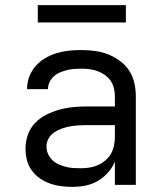

<svg xmlns="http://www.w3.org/2000/svg" viewBox="-20 -724 640 752"><path d="M263 8Q241 8 218.5 5Q196 2 175 -5.5Q154 -13 135.5 -26Q117 -39 104 -57Q91 -75 85.5 -97Q80 -119 80 -142Q80 -169 89 -195.5Q98 -222 117 -242Q136 -262 161 -274.5Q186 -287 212.5 -294.5Q239 -302 266.5 -304.5Q294 -307 321 -307H430V-347Q430 -363 426 -379Q422 -395 413 -408Q404 -421 390.5 -430.5Q377 -440 362 -445.5Q347 -451 331 -453Q315 -455 299 -455Q285 -455 270.5 -454Q256 -453 242.5 -449.5Q229 -446 215.5 -440.5Q202 -435 191.5 -425.5Q181 -416 174.5 -403Q168 -390 168 -376V-375H86V-377Q86 -401 95 -424.5Q104 -448 120 -466Q136 -484 157.5 -496.5Q179 -509 202.5 -516Q226 -523 250 -525.5Q274 -528 299 -528Q325 -528 351.5 -524.5Q378 -521 402.5 -511.5Q427 -502 449 -486Q471 -470 485.5 -448Q500 -426 506 -399.5Q512 -373 512 -347V0H430V-91Q420 -67 402.5 -47.5Q385 -28 362.5 -15Q340 -2 314.5 3Q289 8 263 8ZM295 -65Q313 -65 330 -67.5Q347 -70 363 -77Q379 -84 392.5 -95.5Q406 -107 414.5 -122Q423 -137 426.5 -154.5Q430 -172 430 -189V-234H321Q305 -234 288 -233Q271 -232 254.5 -229Q238 -226 222.5 -220.5Q207 -215 193 -206Q179 -197 170.5 -182Q162 -167 162 -150Q162 -135 168 -121.5Q174 -108 184.5 -97.5Q195 -87 208.5 -81Q222 -75 236.5 -71Q251 -67 265.5 -66Q280 -65 295 -65ZM473 -636H128V-704H473Z"/></svg>

Font: Iosevka Extended
Style: Regular
Weight: 400
Width: 7
Monospace: yes
Designer: Belleve Invis
Foundry: Belleve Invis
Version: Version 32.5.0; ttfautohint (v1.8.4)